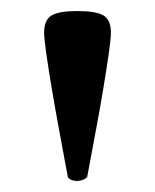

<svg xmlns="http://www.w3.org/2000/svg" viewBox="-20 -779 281 348"><path d="M103 -458Q102 -463 97.5 -487.5Q93 -512 86.5 -547Q80 -582 74 -617.5Q68 -653 64 -681Q60 -709 60 -720Q60 -743 73.5 -751Q87 -759 120 -759Q154 -759 167.5 -751Q181 -743 181 -720Q181 -709 177 -681Q173 -653 167 -617Q161 -581 154.5 -546.5Q148 -512 143.5 -487.5Q139 -463 138 -458Q131 -451 119.5 -451Q108 -451 103 -458Z"/></svg>

Font: Zen Old Mincho Black
Style: Regular
Weight: 900
Designer: Yoshimichi Ohira
Foundry: Positype
Version: Version 1.001